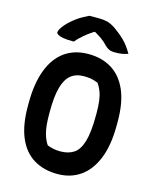

<svg xmlns="http://www.w3.org/2000/svg" viewBox="-138 -1034 926 1146"><g transform="rotate(15 325.0 -461.0)"><path d="M324 -720Q408 -720 469 -682Q530 -644 563 -568Q596 -492 596 -376V-354Q596 -229 562.5 -146Q529 -63 469 -21.5Q409 20 329 20Q243 20 181 -18Q119 -56 86.5 -132.5Q54 -209 54 -323V-345Q54 -465 85.5 -549Q117 -633 177.5 -676.5Q238 -720 324 -720ZM189 -313Q189 -239 200.5 -196.5Q212 -154 230 -130Q249 -123 267.5 -119Q286 -115 311 -115Q360 -115 393.5 -137Q427 -159 444 -216.5Q461 -274 461 -379V-393Q461 -434 457 -466Q453 -498 443.5 -523Q434 -548 420 -568Q396 -578 376.5 -581.5Q357 -585 331 -585Q283 -585 251.5 -559.5Q220 -534 204.5 -478Q189 -422 189 -329ZM270 -942Q280 -942 289 -942Q298 -942 307.5 -942Q317 -942 326 -942Q357 -942 379.5 -936.5Q402 -931 431 -912Q449 -899 466 -885.5Q483 -872 498 -857Q513 -842 526.5 -823.5Q540 -805 553 -783Q535 -776 516.5 -773Q498 -770 473 -770Q449 -770 435.5 -776.5Q422 -783 411 -794Q392 -815 369.5 -831Q347 -847 303 -871L359 -857Q342 -857 325 -857Q308 -857 291 -857L347 -872Q297 -842 266.5 -816Q236 -790 219 -769H213Q176 -769 153.5 -773Q131 -777 120.5 -783.5Q110 -790 110 -798Q110 -805 116.5 -817Q123 -829 136 -845Q148 -859 163.5 -873Q179 -887 196 -899.5Q213 -912 232 -922.5Q251 -933 270 -942Z"/></g></svg>

Font: Recursive Casual
Style: Bold
Weight: 700
Version: Version 1.085